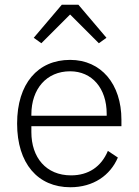

<svg xmlns="http://www.w3.org/2000/svg" viewBox="-20 -776 583 808"><path d="M240 -756 122 -617 154 -594 275 -715 396 -594 428 -617 310 -756ZM276 12C373 12 444 -38 476 -113L434 -141C406 -74 352 -38 279 -38C174 -38 112 -113 112 -220V-245H491V-272C491 -422 406 -524 275 -524C139 -524 52 -424 52 -256C52 -88 139 12 276 12ZM275 -476C367 -476 429 -405 429 -297V-289H112V-294C112 -402 176 -476 275 -476Z"/></svg>

Font: IBM Plex Arabic Light
Style: Regular
Weight: 300
Designer: Mike Abbink, Paul van der Laan, Pieter van Rosmalen, Wael Morcos, Khajak Apelian
Foundry: Bold Monday
Version: Version 1.0